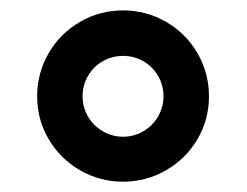

<svg xmlns="http://www.w3.org/2000/svg" viewBox="-20 -732 477 371"><path d="M51.8 -545.9Q51.8 -590.8 74 -629.2Q96.2 -667.5 134.5 -689.7Q172.9 -711.9 217.8 -711.9Q262.7 -711.9 301 -689.7Q339.4 -667.5 361.6 -629.2Q383.8 -590.8 383.8 -545.9Q383.8 -501 361.6 -463.1Q339.4 -425.3 301 -403.1Q262.7 -380.9 217.8 -380.9Q172.9 -380.9 134.5 -403.1Q96.2 -425.3 74 -463.1Q51.8 -501 51.8 -545.9ZM295.9 -545.9Q295.9 -567.4 285.4 -585.4Q274.9 -603.5 256.8 -613.8Q238.8 -624 217.8 -624Q196.8 -624 178.7 -613.8Q160.6 -603.5 150.1 -585.4Q139.6 -567.4 139.6 -545.9Q139.6 -524.9 150.1 -506.8Q160.6 -488.8 178.7 -478.3Q196.8 -467.8 217.8 -467.8Q238.8 -467.8 256.8 -478.3Q274.9 -488.8 285.4 -506.8Q295.9 -524.9 295.9 -545.9Z"/></svg>

Font: Pretendard SemiBold
Style: Regular
Weight: 600
Designer: Base glyphs from Inter by Rasmus Andersson; Hangeul glyphs from Noto Sans CJK(Source Han Sans) by Jang Soo-young and Kan
Foundry: Kil Hyung-jin
Version: Version 1.309